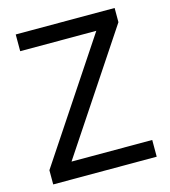

<svg xmlns="http://www.w3.org/2000/svg" viewBox="-107 -800 786 887"><g transform="rotate(-15 286.0 -357.0)"><path d="M533 0H38V-68L414 -634H50V-714H523V-646L147 -80H533Z"/></g></svg>

Font: RS Noto Sans
Style: Regular
Weight: 400
Designer: Monotype Design Team
Foundry: Monotype Imaging Inc.
Version: Version 3.10